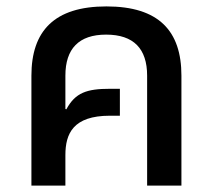

<svg xmlns="http://www.w3.org/2000/svg" viewBox="-20 -579 663 599"><path d="M78 0H184V-95C184 -162 208 -218 323 -218H354V-302H323C251 -302 215 -290 187 -238L184 -239V-343C184 -427 226 -471 311 -471C397 -471 439 -427 439 -343V0H546V-343C546 -482 476 -559 312 -559C149 -559 78 -482 78 -343Z"/></svg>

Font: Noto Sans Thai Medium
Style: Regular
Weight: 500
Designer: Monotype Design Team
Foundry: Monotype Imaging Inc.
Version: Version 1.901